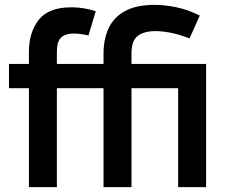

<svg xmlns="http://www.w3.org/2000/svg" viewBox="-20 -770 947 790"><path d="M406 0V-407H214V0H99V-407H17V-507H99V-557Q99 -637 139.5 -688.5Q180 -740 274 -740Q302 -740 327 -735.5Q352 -731 374 -724L344 -624Q310 -632 282 -632Q250 -632 232 -616Q214 -600 214 -557V-507H406V-550Q406 -609 427 -654Q448 -699 494.5 -724.5Q541 -750 616 -750Q657 -750 704 -740.5Q751 -731 802 -706L760 -612Q715 -629 681 -635.5Q647 -642 619 -642Q573 -642 547 -622.5Q521 -603 521 -550V-507H828V0H713V-407H521V0Z"/></svg>

Font: Inria Sans
Style: Bold
Weight: 700
Designer: Black Foundry Team
Foundry: Black Foundry
Version: Version 1.2; ttfautohint (v1.8.3)